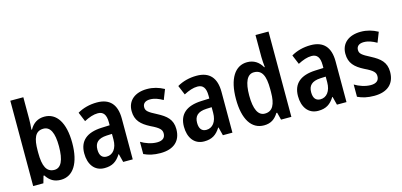

<svg xmlns="http://www.w3.org/2000/svg" viewBox="-68 -1201 3455 1652"><g transform="rotate(-15 1660.0 -375.0)"><path d="M182 -566V-760H66V0H157L175 -63H182C214 -14 253 10 312 10C421 10 487 -92 487 -272C487 -453 421 -552 313 -552C254 -552 211 -524 182 -472H177C180 -505 182 -538 182 -566ZM278 -454C339 -454 369 -394 369 -274C369 -148 338 -87 280 -87C210 -87 182 -145 182 -264V-284C182 -391 204 -454 278 -454Z M781 -553C716 -553 656 -537 607 -508L642 -424C686 -447 726 -461 764 -461C813 -461 837 -430 837 -361V-335L763 -332C632 -326 563 -269 563 -157C563 -62 610 10 700 10C770 10 810 -17 846 -74H849L868 0H953V-363C953 -489 895 -553 781 -553ZM789 -256 837 -258V-208C837 -128 798 -81 744 -81C704 -81 681 -106 681 -160C681 -219 712 -252 789 -256Z M1383 -155C1383 -241 1334 -281 1258 -321C1182 -360 1164 -375 1164 -408C1164 -440 1187 -460 1229 -460C1269 -460 1306 -445 1343 -424L1378 -513C1330 -539 1282 -553 1227 -553C1120 -553 1051 -497 1051 -404C1051 -320 1096 -277 1174 -237C1252 -200 1268 -179 1268 -147C1268 -109 1244 -87 1194 -87C1145 -87 1091 -106 1052 -130V-21C1093 -1 1140 10 1199 10C1316 10 1383 -48 1383 -155Z M1669 -553C1604 -553 1544 -537 1495 -508L1530 -424C1574 -447 1614 -461 1652 -461C1701 -461 1725 -430 1725 -361V-335L1651 -332C1520 -326 1451 -269 1451 -157C1451 -62 1498 10 1588 10C1658 10 1698 -17 1734 -74H1737L1756 0H1841V-363C1841 -489 1783 -553 1669 -553ZM1677 -256 1725 -258V-208C1725 -128 1686 -81 1632 -81C1592 -81 1569 -106 1569 -160C1569 -219 1600 -252 1677 -256Z M2121 10C2182 10 2220 -17 2250 -66H2257L2274 0H2366V-760H2250V-563C2250 -538 2253 -505 2256 -473H2251C2222 -524 2178 -553 2119 -553C2011 -553 1945 -452 1945 -271C1945 -90 2010 10 2121 10ZM2154 -86C2094 -86 2063 -149 2063 -271C2063 -389 2093 -454 2153 -454C2225 -454 2252 -397 2252 -279V-252C2252 -140 2222 -86 2154 -86Z M2685 -553C2620 -553 2560 -537 2511 -508L2546 -424C2590 -447 2630 -461 2668 -461C2717 -461 2741 -430 2741 -361V-335L2667 -332C2536 -326 2467 -269 2467 -157C2467 -62 2514 10 2604 10C2674 10 2714 -17 2750 -74H2753L2772 0H2857V-363C2857 -489 2799 -553 2685 -553ZM2693 -256 2741 -258V-208C2741 -128 2702 -81 2648 -81C2608 -81 2585 -106 2585 -160C2585 -219 2616 -252 2693 -256Z M3287 -155C3287 -241 3238 -281 3162 -321C3086 -360 3068 -375 3068 -408C3068 -440 3091 -460 3133 -460C3173 -460 3210 -445 3247 -424L3282 -513C3234 -539 3186 -553 3131 -553C3024 -553 2955 -497 2955 -404C2955 -320 3000 -277 3078 -237C3156 -200 3172 -179 3172 -147C3172 -109 3148 -87 3098 -87C3049 -87 2995 -106 2956 -130V-21C2997 -1 3044 10 3103 10C3220 10 3287 -48 3287 -155Z"/></g></svg>

Font: Noto Sans Arabic Cond SemBd
Style: Regular
Weight: 600
Width: 3
Designer: Monotype Design Team, Nadine Chahine, Nizar Qandah and Khaled Hosny
Foundry: Monotype Imaging Inc.
Version: Version 2.012